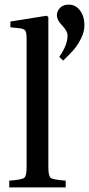

<svg xmlns="http://www.w3.org/2000/svg" viewBox="-20 -810 385 830"><path d="M236 -564Q272 -615 272 -656Q272 -676 249 -699.5Q226 -723 226 -744Q226 -763 240 -776.5Q254 -790 277 -790Q307 -790 326 -764.5Q345 -739 345 -701Q345 -672 329.5 -642Q314 -612 297.5 -593.5Q281 -575 253 -548ZM20 0V-29Q74 -33 84.5 -41Q95 -49 95 -87V-642Q95 -670 89 -678Q83 -686 63 -688L25 -692V-717L182 -742L189 -736V-87Q189 -49 199.5 -41Q210 -33 264 -29V0Z"/></svg>

Font: Linguistics Pro
Style: Regular
Weight: 400
Designer: Stefan Peev, Context Ltd
Foundry: Stefan Peev, Context Ltd
Version: Version 001.000